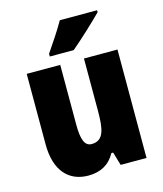

<svg xmlns="http://www.w3.org/2000/svg" viewBox="-115 -851 801 946"><g transform="rotate(-15 285.5 -378.0)"><path d="M470 -756V-766H280C255 -722 219 -668 186 -620V-606H308C359 -649 436 -721 470 -756ZM517 -553H346V-289C346 -194 337 -136 274 -136C238 -136 225 -174 225 -248V-553H54V-193C54 -60 118 10 219 10C281 10 327 -15 356 -68H365L385 0H517Z"/></g></svg>

Font: Noto Sans Sinhala UI Condensed Black
Style: Regular
Weight: 900
Width: 3
Designer: Jelle Bosma - Monotype Design Team
Foundry: Monotype Imaging Inc.
Version: Version 2.006